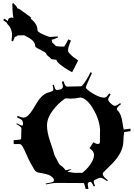

<svg xmlns="http://www.w3.org/2000/svg" viewBox="-119 -1293 868 1246"><path d="M211.9 -909.7Q211.9 -914.6 197 -925.8Q182.1 -937 182.1 -941.9Q182.1 -949.2 163.8 -959Q145.5 -968.8 127.4 -978Q109.4 -987.3 109.4 -994.6Q109.4 -1030.3 45.9 -1059.6Q45.9 -1063 35.6 -1064L-5.4 -1063Q-11.2 -1054.7 -19.5 -1054.7Q-24.4 -1054.7 -34.7 -1024.4L-44.4 -1028.3Q-41 -1049.8 -41 -1076.2Q-46.4 -1114.7 -69.8 -1135.7Q-74.7 -1141.6 -74.7 -1145.5L-98.6 -1162.6L-89.8 -1171.9L-67.4 -1155.8Q-67.4 -1178.7 -44.9 -1178.7L-29.8 -1178.2Q-37.1 -1178.2 -39.1 -1268.6L-32.7 -1272.9Q-7.8 -1249.5 -7.8 -1241.7Q-7.8 -1238.8 7.8 -1233.9L82.5 -1179.7H81.1L80.6 -1170.9Q124.5 -1138.7 124.5 -1094.7Q129.4 -1078.6 202.6 -1053.2Q208 -1054.2 255.9 -1056.6L257.3 -1050.3Q231 -1037.1 214.8 -1034.7Q218.8 -1030.8 219.7 -1017.1L241.2 -998Q237.3 -990.7 297.4 -990.7Q297.9 -990.7 305.2 -1002Q312.5 -1013.2 324.2 -1037.6L341.8 -1029.3Q322.3 -988.8 322.3 -962.4Q325.2 -951.7 343.5 -934.6Q361.8 -917.5 366.2 -917.5L388.2 -900.4L349.1 -824.2L323.7 -838.4Q298.3 -853 272.9 -873.3Q247.6 -893.6 247.6 -904.8ZM684.1 -452.1 727.1 -458 729 -441.9 687 -436Q682.1 -407.2 681.6 -374Q679.7 -304.7 610.8 -232.9L551.3 -173.8Q547.9 -170.4 547.9 -163.1Q547.9 -148.4 581.1 -123L576.2 -117.2Q547.4 -139.2 532.2 -139.2L525.9 -138.2Q523.9 -138.2 522.9 -137.2L497.1 -126Q489.3 -123 489.3 -114.7Q489.3 -106.4 498 -85.9L489.3 -83Q475.6 -112.8 468.3 -112.8Q450.2 -112.8 450.2 -95.2Q450.2 -93.8 455.1 -66.9H437Q427.2 -105 424.3 -105L237.3 -106Q228.5 -106 179.2 -96.2L178.2 -102.1Q222.2 -109.9 222.2 -111.8Q231 -115.2 231 -124Q231 -141.6 197.3 -158.2L171.9 -165Q165 -167 152.1 -169.2Q139.2 -171.4 131.8 -172.9Q112.3 -176.8 104 -191.9L77.1 -238.8Q68.4 -254.4 54 -287.6Q39.6 -320.8 29.1 -339.4Q18.6 -357.9 9.3 -357.9H-29.8L-30.8 -382.8Q18.1 -386.2 18.1 -391.1L20 -460Q20 -469.7 -12.7 -487.8L-9.8 -493.2Q16.1 -478 24.9 -478Q31.2 -478 30.3 -492.4Q29.3 -506.8 23.4 -513.4Q17.6 -520 -8.8 -532.2L-4.9 -541Q21 -529.8 34.9 -529.8Q48.8 -529.8 64.7 -544.9Q80.6 -560.1 94 -582.8Q107.4 -605.5 122.1 -628.9Q157.2 -686 203.1 -694.8L221.2 -702.1Q227.1 -705.1 227.1 -713.6Q227.1 -722.2 222.2 -741.2L230 -743.2Q239.7 -709 247.1 -709L271 -711.9Q271.5 -711.9 281.2 -716.8Q289.1 -722.2 289.1 -731.7Q289.1 -741.2 282.2 -762.2L293 -766.1Q300.3 -744.1 305.2 -737.5Q310.1 -731 317.9 -731L406.2 -732.9Q414.6 -733.4 435.1 -764.9Q455.6 -796.4 468.3 -824.2L478 -819.8Q438 -731.9 438 -727.5Q438 -723.1 442.9 -715.8H443.8Q460.4 -698.7 496.3 -679Q532.2 -659.2 559.1 -659.2Q570.8 -659.2 589.8 -687L599.1 -681.2Q583 -657.2 583 -647.2Q583 -637.2 600.1 -621.6Q617.2 -606 627.4 -606Q637.7 -606 661.1 -624L666 -617.2Q639.2 -596.2 639.2 -586.9V-584Q640.6 -579.6 643.1 -577.1Q668.5 -555.2 676.8 -492.2Q680.7 -463.4 684.1 -452.1ZM339.8 -652.8 308.1 -654.8Q306.2 -654.8 302.2 -652.8Q257.3 -622.1 221.7 -574Q186 -525.9 186 -478Q186 -433.1 207.3 -372.1Q228.5 -311 234.9 -285.2Q252.4 -253.9 259.8 -238.3Q267.1 -222.7 278.3 -216.8Q289.6 -210.9 307.1 -188L343.3 -195.8L344.2 -193.8Q331.1 -187 317.9 -178.2Q322.3 -177.7 335 -175.8Q360.8 -170.9 375 -170.9L392.1 -171.9L408.2 -170.9Q416 -170.9 418.9 -173.8L430.2 -184.1Q455.1 -206.1 473.1 -235.4Q491.2 -264.6 491.2 -288.1Q491.2 -311.5 461.9 -331.1L487.3 -370.1Q503.9 -358.9 513.4 -358.9Q522.9 -358.9 525.9 -361.3Q529.3 -364.7 529.3 -374L530.3 -454.1Q525.9 -507.3 501.5 -556.6Q456.1 -649.4 406.2 -660.2H401.9Q369.1 -652.8 339.8 -652.8ZM640.1 -581.1Q640.1 -581.1 639.2 -584Q639.2 -582 640.1 -581.1Z"/></svg>

Font: Eater Caps
Style: Regular
Weight: 400
Version: Version 001.002